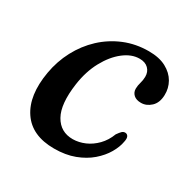

<svg xmlns="http://www.w3.org/2000/svg" viewBox="-116 -578 690 698"><g transform="rotate(30 228.5 -229.5)"><path d="M302.8 -428.2Q269.1 -428.2 236.7 -402.9Q204.2 -377.6 180.2 -333.4Q156.2 -289.2 148 -231.7Q135.3 -142.4 160.5 -97.6Q185.7 -52.7 237.9 -53Q263 -53.3 287.7 -64Q312.3 -74.7 332.7 -95.5Q353 -116.3 364.4 -146.4Q372.7 -158.2 378.4 -163.8Q384.1 -169.3 391.9 -169.1Q400 -168.9 404.1 -161.4Q408.1 -153.8 404.7 -139Q400.7 -115 385.5 -88.9Q370.3 -62.8 344.1 -40.1Q317.9 -17.5 280.8 -3.5Q243.7 10.5 195.7 10.5Q102.5 10.5 61.2 -50.8Q19.9 -112.1 37.9 -216.1Q47 -268.8 71.3 -314.7Q95.6 -360.6 132.5 -395.1Q169.5 -429.6 216.7 -449.1Q263.9 -468.5 318.3 -468.5Q362.1 -468.5 391 -453Q419.8 -437.5 434 -412.6Q448.1 -387.8 447.1 -358.5Q446.1 -326 427.6 -308.7Q409 -291.4 386.4 -291.4Q366.1 -291.4 355.2 -301.5Q344.2 -311.7 344.4 -327.2Q344.6 -340.3 348.6 -353.5Q352.6 -366.7 352.8 -381.2Q353 -401.9 339.8 -415Q326.6 -428.2 302.8 -428.2Z"/></g></svg>

Font: Fraunces Wonky
Style: Italic
Weight: 900
Italic angle: -16°
Version: Version 1.000;[b76b70a41]